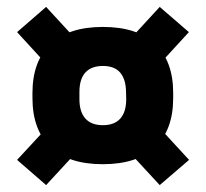

<svg xmlns="http://www.w3.org/2000/svg" viewBox="-20 -583 596 556"><path d="M277.5 -107.5Q178 -107.5 126 -157.2Q74 -207 74 -299V-314Q74 -405.5 126 -455.2Q178 -505 278 -505Q378 -505 429.8 -455.2Q481.5 -405.5 481.5 -314V-299Q481.5 -207 429.5 -157.2Q377.5 -107.5 277.5 -107.5ZM278 -220.5Q311.5 -220.5 328.5 -239.8Q345.5 -259 345.5 -296L345 -316.5Q344.5 -353.5 328 -372.8Q311.5 -392 278 -392Q244.5 -392 227.2 -373Q210 -354 210 -316.5V-296Q210 -259 227.2 -239.8Q244.5 -220.5 278 -220.5ZM423.5 -233 527.5 -120 442.5 -47 340 -158ZM216 -158 113.5 -47 29.5 -120 135 -234ZM127.5 -383 29.5 -490 113.5 -563 213.5 -454.5ZM340 -451.5 442.5 -563 527 -490 421.5 -375Z"/></svg>

Font: Anek Bangla Medium
Style: Bold
Weight: 700
Version: Version 1.003